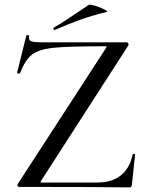

<svg xmlns="http://www.w3.org/2000/svg" viewBox="-20 -808 638 830"><path d="M441 -606Q441 -608 433 -608Q276 -608 212 -601.5Q148 -595 118.5 -572Q89 -549 66 -491Q65 -490 62 -490Q53 -490 54 -494L94 -655Q94 -656 98 -656Q108 -656 106 -653Q105 -650 105 -645Q105 -633 116.5 -629Q128 -625 163 -625H528Q532 -625 534.5 -620.5Q537 -616 535 -612L158 -27L155 -21Q155 -19 163 -19H401Q464 -19 503 -50.5Q542 -82 553 -140Q554 -143 559 -143Q564 -143 564 -140L550 -8Q550 -5 547.5 -1.5Q545 2 541 2Q392 0 62 0Q58 0 56 -4.5Q54 -9 57 -13L438 -600ZM216 -678Q212 -678 211 -682.5Q210 -687 213 -689Q249 -709 316 -755Q348 -777 364 -787Q369 -790 391.5 -783Q414 -776 431.5 -767Q449 -758 440 -756Q378 -741 326.5 -722.5Q275 -704 218 -679Z"/></svg>

Font: Cormorant Unicase Medium
Style: Regular
Weight: 500
Designer: Christian Thalmann (Catharsis Fonts)
Foundry: Catharsis Fonts
Version: Version 4.000